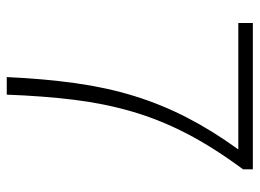

<svg xmlns="http://www.w3.org/2000/svg" viewBox="-120 -648 768 568"><g transform="rotate(90 264.0 -364.0)"><path d="M208 0Q213 -110 226 -203Q239 -296 264 -377Q289 -458 328 -533.5Q367 -609 422 -685H48V-728H481V-699Q417 -613 375.5 -533Q334 -453 310 -370.5Q286 -288 275 -197.5Q264 -107 260 0Z"/></g></svg>

Font: Noto Sans JP Thin ExtraLight
Style: Regular
Weight: 250
Version: Version 2.004-H2;hotconv 1.0.118;makeotfexe 2.5.65603